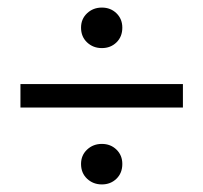

<svg xmlns="http://www.w3.org/2000/svg" viewBox="-20 -583 537 507"><path d="M34 -299V-361H463V-299ZM249 -96Q226 -96 210 -111Q194 -126 194 -150Q194 -173 210 -188Q226 -203 249 -203Q272 -203 287.5 -188Q303 -173 303 -150Q303 -126 287.5 -111Q272 -96 249 -96ZM249 -456Q226 -456 210 -471Q194 -486 194 -510Q194 -533 210 -548Q226 -563 249 -563Q272 -563 287.5 -548Q303 -533 303 -510Q303 -486 287.5 -471Q272 -456 249 -456Z"/></svg>

Font: TypoPRO Source Sans Pro
Style: Regular
Weight: 400
Designer: Paul D. Hunt
Foundry: Adobe Systems Incorporated
Version: Version 2.020;PS 2.000;hotconv 1.0.86;makeotf.lib2.5.63406